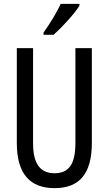

<svg xmlns="http://www.w3.org/2000/svg" viewBox="-20 -963 562 993"><path d="M391 -934V-943H294C273 -898 243 -848 205 -794V-783H257C298 -819 366 -892 391 -934ZM455 -224V-714H370V-223C370 -111 334 -67 262 -67C191 -67 151 -112 151 -222V-714H67V-223C67 -64 135 10 262 10C389 10 455 -62 455 -224Z"/></svg>

Font: Noto Sans Gujarati ExtraCondensed
Style: Regular
Weight: 400
Width: 2
Designer: Jelle Bosma - Monotype Design Team, Universal Thirst
Foundry: Monotype Imaging Inc.
Version: Version 2.106